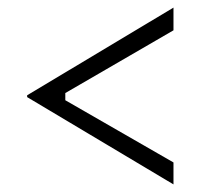

<svg xmlns="http://www.w3.org/2000/svg" viewBox="-20 -567 540 508"><path d="M439 -137.2V-79.1L51.8 -310.1V-314.9L439 -546.9V-486.8L152.8 -320.8V-301.8Z"/></svg>

Font: Steps Mono
Style: Regular
Weight: 400
Width: 3
Version: Version 1.000;PS 001.000;hotconv 1.0.70;makeotf.lib2.5.58329